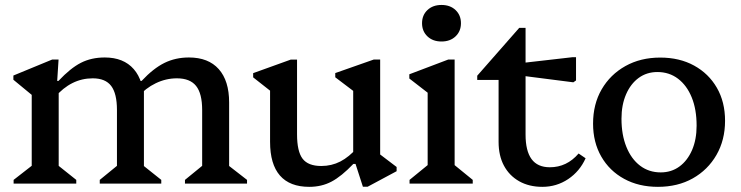

<svg xmlns="http://www.w3.org/2000/svg" viewBox="-20 -723 2917 756"><path d="M708.3 0V-14.7L791.8 -82.9L776 -54.7V-289.9Q776 -354.6 752.1 -384.6Q728.2 -414.6 676.5 -414.6Q633.5 -414.6 593.4 -395.3Q553.3 -376.1 521.8 -340.2V-404.4H537.6Q584 -453.9 627.5 -475.3Q671.1 -496.7 723.9 -496.7Q800.4 -496.7 841.3 -450.9Q882.2 -405 882.2 -319.6V-53L866.2 -81.9L952.7 -14.7V0ZM33.6 0V-14.7L120.9 -82.7L104.9 -54.7V-391.1L147.9 -314L32.7 -409V-425.6L185.8 -488.7H210.6L205.2 -404.4H211.1V-53L196 -81.9L280.3 -14.7V0ZM372.8 0V-14.7L456.3 -82.9L440.5 -54.7V-289.9Q440.5 -354.6 417.8 -384.6Q395.1 -414.6 345.1 -414.6Q260.1 -414.6 196.1 -340.2V-404.4H210.2Q257.4 -454.7 298.6 -475.7Q339.7 -496.7 392.5 -496.7Q466.5 -496.7 506.6 -450.9Q546.7 -405 546.7 -319.6V-53L530.7 -81.9L615 -14.7V0ZM493.7 -292V-378H546.7V-292Z M1197.6 12.7Q1121.1 12.7 1082.2 -31.9Q1043.4 -76.5 1043.4 -164.4V-401.4L1086.4 -332.2L976.8 -418.4V-435L1124.8 -488.3H1149.6V-194.1Q1149.6 -126.9 1171.4 -98.1Q1193.3 -69.4 1245 -69.4Q1285.7 -69.4 1320.1 -87.1Q1354.4 -104.8 1387.4 -142.1V-77.9H1371.6Q1324.4 -28.4 1285.3 -7.9Q1246.3 12.7 1197.6 12.7ZM1408.9 12.2 1379.9 -77.5H1370.7V-401.7L1413.7 -332.6L1300.1 -418.7V-435.3L1452.1 -488.7H1476.9V-85.3L1435.6 -146.1L1541.7 -65.5V-48.9L1427.7 12.2Z M1592.6 0V-14.7L1679.9 -86L1663.9 -58V-390.4L1706.9 -324.7L1591.7 -413.9V-430.5L1745.3 -488.7H1770.1V-56.3L1755 -85.1L1841.4 -14.7V0ZM1718.4 -559.6Q1684.2 -559.6 1663 -579.8Q1641.8 -600 1641.8 -631.6Q1641.8 -663.3 1663 -683.4Q1684.2 -703.5 1718.4 -703.5Q1752.6 -703.5 1773.8 -683.4Q1795 -663.2 1795 -631.6Q1795 -600 1773.8 -579.8Q1752.6 -559.6 1718.4 -559.6Z M2115.5 12.7Q2063.2 12.7 2024.3 -9.3Q1985.4 -31.3 1964.3 -70.7Q1943.2 -110.1 1943.2 -164.4V-467.4L1986.2 -408.2H1859.1V-424.9L2024.6 -613.4H2049.4V-193.3Q2049.4 -129 2072.9 -96.7Q2096.5 -64.4 2145 -64.4Q2211.9 -64.4 2258.3 -118.6L2285.8 -99.8Q2262.9 -48.6 2217.3 -17.9Q2171.6 12.7 2115.5 12.7ZM2237.5 -398.9 2027.4 -425.8V-474.1L2234.3 -497.8H2248.1V-406.3Z M2570.5 12.7Q2495.2 12.7 2437.5 -18.8Q2379.8 -50.3 2347.5 -106.6Q2315.2 -162.8 2315.2 -236.1Q2315.2 -313 2349.1 -371.3Q2383 -429.6 2442.7 -463Q2502.4 -496.3 2579.6 -496.3Q2655.6 -496.3 2713 -464.8Q2770.4 -433.3 2802.6 -377.5Q2834.9 -321.6 2834.9 -247.5Q2834.9 -171.6 2801 -112.8Q2767.1 -54 2707.8 -20.6Q2648.6 12.7 2570.5 12.7ZM2581.6 -44.2Q2623.7 -44.2 2655.2 -67.3Q2686.8 -90.4 2704.9 -131.9Q2722.9 -173.5 2722.9 -228Q2722.9 -292.3 2703.7 -339.4Q2684.5 -386.6 2649.8 -413Q2615.1 -439.4 2568.5 -439.4Q2526.6 -439.4 2494.9 -416.3Q2463.2 -393.2 2445.2 -351.7Q2427.1 -310.1 2427.1 -255.6Q2427.1 -192.1 2446.4 -144.6Q2465.6 -97 2500.3 -70.6Q2535 -44.2 2581.6 -44.2Z"/></svg>

Font: Platypi Light
Style: Regular
Weight: 300
Designer: David Sargent
Foundry: Bolt Cutter Type
Version: Version 1.200